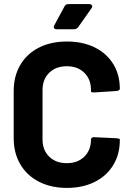

<svg xmlns="http://www.w3.org/2000/svg" viewBox="-20 -911 648 939"><path d="M47 -235V-466Q47 -538 79 -593Q111 -648 170 -678Q229 -708 307 -708Q384 -708 442.5 -679.5Q501 -651 533.5 -598.5Q566 -546 566 -477Q566 -468 550 -466L443 -459H439Q425 -459 425 -464V-470Q425 -523 392.5 -555Q360 -587 307 -587Q253 -587 220.5 -555Q188 -523 188 -470V-229Q188 -177 220.5 -145Q253 -113 307 -113Q360 -113 392.5 -145Q425 -177 425 -229Q425 -234 429.5 -237.5Q434 -241 442 -240L549 -235Q566 -233 566 -230V-225Q566 -156 533.5 -103Q501 -50 442.5 -21Q384 8 307 8Q229 8 170 -22.5Q111 -53 79 -108Q47 -163 47 -235ZM243 -779Q243 -784 246 -788L295 -879Q301 -891 315 -891H416Q423 -891 427 -888Q431 -885 431 -880Q431 -875 427 -870L363 -779Q355 -768 342 -768H258Q243 -768 243 -779Z"/></svg>

Font: Barlow
Style: Bold
Weight: 700
Designer: Jeremy Tribby
Foundry: Jeremy Tribby
Version: Version 1.101 August 23, 2024